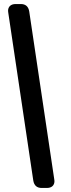

<svg xmlns="http://www.w3.org/2000/svg" viewBox="-20 -830 350 952"><path d="M125 -773 249 59 250 68Q250 84 240 93Q230 102 212 102H187Q151 102 145 65L21 -767L20 -776Q20 -792 30 -801Q40 -810 58 -810H83Q119 -810 125 -773Z"/></svg>

Font: ZCOOL QingKe HuangYou
Style: Regular
Weight: 400
Version: Version 1.000